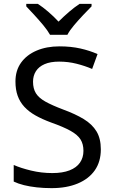

<svg xmlns="http://www.w3.org/2000/svg" viewBox="-20 -964 589 994"><path d="M502 -191Q502 -127 471 -82.5Q440 -38 382.5 -14Q325 10 247 10Q207 10 170.5 6Q134 2 104 -5.5Q74 -13 51 -24V-110Q87 -94 140.5 -81Q194 -68 251 -68Q304 -68 340 -82Q376 -96 394 -122Q412 -148 412 -183Q412 -218 397 -242Q382 -266 345.5 -286.5Q309 -307 244 -330Q198 -347 163.5 -366.5Q129 -386 106 -411Q83 -436 71.5 -468Q60 -500 60 -542Q60 -599 89 -639.5Q118 -680 169.5 -702Q221 -724 288 -724Q347 -724 396 -713Q445 -702 485 -684L457 -607Q420 -623 376.5 -634Q333 -645 286 -645Q241 -645 211 -632Q181 -619 166 -595.5Q151 -572 151 -541Q151 -505 166 -481Q181 -457 215 -438Q249 -419 307 -397Q370 -374 413.5 -347.5Q457 -321 479.5 -284Q502 -247 502 -191ZM239 -784Q226 -807 204 -833.5Q182 -860 158 -886Q134 -912 116 -931V-944H176Q202 -927 230 -903Q258 -879 283 -852Q310 -879 338 -903Q366 -927 392 -944H454V-931Q435 -912 410.5 -886Q386 -860 363.5 -833.5Q341 -807 329 -784Z"/></svg>

Font: Noto Sans Georgian
Style: Regular
Weight: 400
Designer: Monotype Design Team, Akaki Razmadze
Foundry: Google LLC
Version: Version 2.002